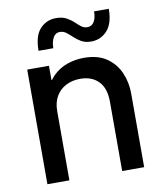

<svg xmlns="http://www.w3.org/2000/svg" viewBox="-82 -790 726 857"><g transform="rotate(-10 281.0 -362.0)"><path d="M63.5 0V-519.5H162.1V-454.6H182.1L144.5 -414.6Q156.7 -451.2 182.9 -476.3Q209 -501.5 244.9 -514.4Q280.8 -527.3 321.8 -527.3Q384.8 -527.3 424.6 -499.5Q464.4 -471.7 483.2 -427.7Q502 -383.8 502 -335V0H402.3V-313.5Q402.3 -375.5 371.8 -406.7Q341.3 -438 288.6 -438Q253.4 -438 224.9 -423.6Q196.3 -409.2 179.7 -381.3Q163.1 -353.5 163.1 -313.5V0ZM127.9 -593.3Q127.9 -661.1 157.2 -692.4Q186.5 -723.6 229.5 -723.6Q256.8 -723.6 275.4 -713.9Q293.9 -704.1 307.4 -691.4Q320.8 -678.7 333.3 -668.9Q345.7 -659.2 361.3 -659.2Q381.3 -659.2 392.1 -677.2Q402.8 -695.3 402.3 -723.6H469.2Q469.2 -658.2 440.2 -625.7Q411.1 -593.3 367.2 -593.3Q341.3 -593.3 323.5 -603.3Q305.7 -613.3 291.7 -626.5Q277.8 -639.6 264.9 -649.7Q252 -659.7 234.9 -659.7Q216.3 -659.7 205.8 -641.6Q195.3 -623.5 194.8 -593.3Z"/></g></svg>

Font: Reddit Sans Medium
Style: Regular
Weight: 500
Designer: Stephen Hutchings
Foundry: Reddit
Version: Version 1.014